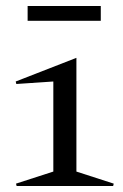

<svg xmlns="http://www.w3.org/2000/svg" viewBox="-20 -618 410 638"><path d="M233.9 -47.9 357.9 -7.8 356 0H35.2L33.2 -7.8L157.2 -47.9V-347.2L34.2 -338.9L32.2 -347.2L233.9 -425.8ZM71.8 -548.8V-598.1H314.9V-548.8Z"/></svg>

Font: Halibut
Style: Regular
Weight: 400
Designer: Matteo Maggi
Foundry: Collletttivo
Version: Version 3.080 | FøM Fix